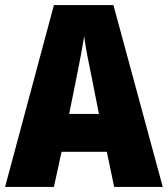

<svg xmlns="http://www.w3.org/2000/svg" viewBox="-20 -786 660 755"><path d="M429 -51 400 -189H222L192 -51H0L192 -766H426L620 -51ZM340 -485Q332 -522 323.5 -566.5Q315 -611 311 -643Q306 -612 298 -568.5Q290 -525 282 -487L252 -338H369Z"/></svg>

Font: Noto Sans Tamil UI Condensed Black
Style: Regular
Weight: 900
Width: 3
Designer: Jelle Bosma - Monotype Design Team
Foundry: Monotype Imaging Inc.
Version: Version 2.004; ttfautohint (v1.8.4.7-5d5b)